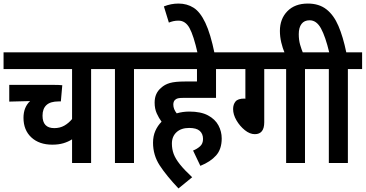

<svg xmlns="http://www.w3.org/2000/svg" viewBox="-20 -916 2055 1079"><path d="M572 -528H492V0H385V-133Q363 -119 336 -111Q309 -103 274 -103Q200 -103 156 -144Q112 -185 112 -254Q112 -313 149 -348L32 -345V-439H282Q296 -439 309.5 -438.5Q323 -438 330 -437L322 -346H309Q263 -346 241 -325.5Q219 -305 219 -266Q219 -196 285 -196Q317 -196 341.5 -210Q366 -224 385 -247V-528H0V-622H572Z M733 -528V0H626V-528H559V-622H813V-528Z M1065 -70Q1088 -79 1104.5 -94Q1121 -109 1121 -135Q1121 -164 1102.5 -180.5Q1084 -197 1043 -197Q998 -197 972 -173Q946 -149 946 -109Q946 -78 956 -51Q966 -24 991 7.5Q1016 39 1060 80L983 143Q915 71 877.5 13.5Q840 -44 840 -114Q840 -151 853 -180.5Q866 -210 888 -232Q873 -252 861 -278.5Q849 -305 849 -339Q849 -367 858.5 -387.5Q868 -408 885 -422Q905 -441 934.5 -449.5Q964 -458 1019 -458H1087V-528H800V-622H1273V-528H1194V-366H1012Q990 -366 980 -363.5Q970 -361 963 -354Q954 -345 954 -328Q954 -303 973 -279Q1007 -289 1044 -289Q1109 -289 1149 -267.5Q1189 -246 1207.5 -211.5Q1226 -177 1226 -138Q1226 -78 1194.5 -42.5Q1163 -7 1106 16Z M1091 -615Q1068 -717 1045 -758.5Q1022 -800 983 -800Q967 -800 954 -797Q941 -794 929 -789L901 -880Q941 -896 983 -896Q1031 -896 1068 -872.5Q1105 -849 1134 -788Q1163 -727 1186 -615Z M1465 -528V-229Q1465 -162 1412 -162Q1384 -162 1356 -184.5Q1328 -207 1309 -239.5Q1290 -272 1290 -303Q1290 -329 1303.5 -345.5Q1317 -362 1353 -362L1359 -361V-528H1261V-622H1774V-528H1694V0H1588V-528Z M1581 -615Q1568 -646 1560.5 -678Q1553 -710 1553 -742Q1553 -810 1595 -853Q1637 -896 1710 -896Q1773 -896 1814.5 -863.5Q1856 -831 1882 -770Q1908 -709 1926 -622H2015V-528H1935V0H1828V-528H1761V-622H1830Q1809 -710 1784 -756Q1759 -802 1720 -802Q1690 -802 1674.5 -781.5Q1659 -761 1659 -724Q1659 -691 1666.5 -665Q1674 -639 1684 -615Z"/></svg>

Font: Noto Sans Condensed SemiBold
Style: Regular
Weight: 600
Width: 3
Designer: Monotype Design Team
Foundry: Monotype Imaging Inc.
Version: Version 2.013; ttfautohint (v1.8.4.7-5d5b)